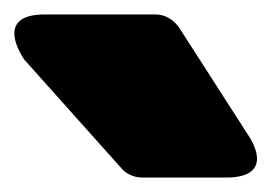

<svg xmlns="http://www.w3.org/2000/svg" viewBox="-37 -808 387 266"><path d="M276 -562C348 -562 308 -619 308 -619L211 -770C204 -780 192 -788 179 -788H25C-49 -788 -3 -725 -3 -725L132 -574C138 -567 149 -562 160 -562Z"/></svg>

Font: Asimov Print
Style: E
Weight: 500
Designer: Google
Version: Version 2.000980; 2014